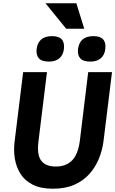

<svg xmlns="http://www.w3.org/2000/svg" viewBox="-20 -1139 702 1169"><path d="M445 -1119 493 -964H383L257 -1119ZM203 -840Q213 -919 297 -919Q379 -919 369 -840Q365 -804 341.5 -784Q318 -764 278 -764Q234 -764 216.5 -784Q199 -804 203 -840ZM455 -840Q465 -919 549 -919Q631 -919 621 -840Q617 -804 593.5 -784Q570 -764 530 -764Q486 -764 468.5 -784Q451 -804 455 -840ZM69 -278 121 -700H266L214 -277Q204 -195 231.5 -160Q259 -125 320 -125Q381 -125 418 -161.5Q455 -198 466 -281L517 -700H662L610 -278Q603 -224 582 -172.5Q561 -121 524 -79.5Q487 -38 432 -14Q377 10 302 10Q229 10 180.5 -14Q132 -38 105.5 -79.5Q79 -121 70.5 -172.5Q62 -224 69 -278Z"/></svg>

Font: Haskoy ExtraBold
Style: Italic
Weight: 800
Designer: Ertekin Erdin
Foundry: Ertekin Erdin
Version: Version 2.000; ttfautohint (v1.8.4.7-5d5b)